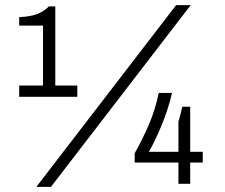

<svg xmlns="http://www.w3.org/2000/svg" viewBox="-20 -718 877 750"><path d="M122 12 668 -698H725L179 12ZM55 -340V-384H148V-618H55V-651Q79 -652 99.5 -656Q120 -660 138 -669Q156 -678 171 -693H196V-384H282V-340ZM677 0V-83H506V-119Q538 -176 562.5 -233.5Q587 -291 600 -355H652Q644 -320 632.5 -285.5Q621 -251 607.5 -219.5Q594 -188 582 -163.5Q570 -139 561 -125H677V-243Q680 -252 682.5 -262Q685 -272 687.5 -281.5Q690 -291 692 -301H723V-125H772V-83H723V0Z"/></svg>

Font: Archivo SemiBold ExtraLight
Style: Regular
Weight: 250
Version: Version 2.001